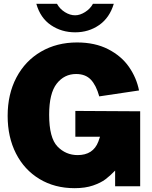

<svg xmlns="http://www.w3.org/2000/svg" viewBox="-20 -974 793 1004"><path d="M20 -368Q20 -482 66 -569Q112 -656 194.5 -704Q277 -752 383 -752Q477 -752 546 -716.5Q615 -681 654.5 -624Q694 -567 707 -501L499 -470Q483 -528 455 -557.5Q427 -587 378 -587Q316 -587 276.5 -536.5Q237 -486 237 -374Q237 -253 280.5 -208Q324 -163 386 -163Q467 -163 494 -233L503 -259H374V-394L713 -392V0H582V-82Q556 -55 531.5 -36.5Q507 -18 466.5 -4Q426 10 370 10Q266 10 186.5 -38Q107 -86 63.5 -171.5Q20 -257 20 -368ZM170 -954H278Q293 -927 319.5 -910.5Q346 -894 373 -894Q398 -894 425 -911Q452 -928 466 -954H575Q553 -881 498.5 -843Q444 -805 373 -805Q302 -805 246.5 -842.5Q191 -880 170 -954Z"/></svg>

Font: Morrison Black
Style: Regular
Weight: 900
Designer: Pablo Impallari, Rodrigo Fuenzalida (Modified by Dan O. Williams)
Version: Version 0.03;June 6, 2019;FontCreator 11.5.0.2425 64-bit; tt